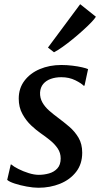

<svg xmlns="http://www.w3.org/2000/svg" viewBox="-20 -874 471 904"><path d="M377.9 -470.5H373.6Q363.6 -481.6 334.5 -496.1Q305.4 -510.5 268.8 -510.5Q241.3 -510.5 219.2 -502.6Q197.1 -494.7 183.7 -478.9Q170.3 -463.1 168.6 -438.6Q167.6 -413 179.5 -391.9Q191.4 -370.7 211.7 -352.9Q232.1 -335 255.6 -317.8Q280.5 -299.2 306.3 -277.3Q332 -255.3 349.6 -225.8Q367.1 -196.3 367.1 -155Q367.1 -101.7 338.4 -64.8Q309.8 -28 263 -9Q216.1 10 161.1 10Q136.8 10 105.9 4.3Q74.9 -1.3 49.1 -9.8Q23.4 -18.2 13.9 -27.1L30.7 -99.8H32.9Q44.2 -89.8 66.7 -78.4Q89.2 -67 115.1 -58.9Q141 -50.8 162.7 -50.8Q187.3 -50.8 210.9 -57.5Q234.5 -64.1 250.1 -81.1Q265.7 -98 265.7 -128Q265.7 -154.2 251.7 -175Q237.6 -195.9 215.9 -213.4Q194.3 -231 171.3 -246.8Q151 -260.7 126.9 -283.3Q102.9 -305.8 85.6 -337.3Q68.2 -368.8 68.2 -409.7Q68.2 -458.2 95 -493.7Q121.8 -529.3 167.2 -548.6Q212.7 -568 269 -568Q295.3 -568 321.1 -564.8Q346.8 -561.7 366.6 -557.1Q386.3 -552.5 394.7 -548.6ZM205.8 -650 357.5 -854.2 431.5 -795.3Q426 -785.6 409.6 -768.6Q393.3 -751.5 370.5 -731Q347.8 -710.4 322.8 -690Q297.8 -669.6 274.6 -653.1Q251.3 -636.6 234.2 -627.9Z"/></svg>

Font: Merriweather 7pt Light
Style: Italic
Weight: 300
Italic angle: -7.8°
Designer: Eben Sorkin
Foundry: Eben Sorkin
Version: Version 2.200;gftools[0.9.31]